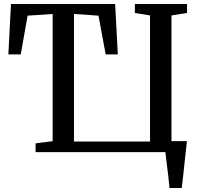

<svg xmlns="http://www.w3.org/2000/svg" viewBox="-20 -763 1004 963"><path d="M158.5 0V-44L244 -55V-693L118.5 -684.5L84 -490H22L35 -743H557.5L571 -490H510L474 -684.5L351 -693V-53H732.5V-685.5L656.5 -698V-743H918V-698L840 -685.5V-55H917.5Q913.5 -21.5 909.2 20.8Q905 63 900.2 105.2Q895.5 147.5 891.5 180H830Q828 152.5 824 119.5Q820 86.5 816 55Q812 23.5 809.5 0Z"/></svg>

Font: Merriweather Text
Style: Regular
Weight: 400
Designer: Eben Sorkin
Foundry: Eben Sorkin
Version: Version 2.100; ttfautohint (v1.7.19-72a1) -l 8 -r 50 -G 200 